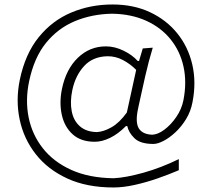

<svg xmlns="http://www.w3.org/2000/svg" viewBox="-20 -704 941 853"><path d="M484.4 128.9Q365.7 128.9 278.8 88.9Q191.9 48.8 138.7 -19.3Q85.4 -87.4 67.4 -172.9Q49.3 -258.3 67.9 -349.1Q91.8 -464.4 151.9 -538.6Q211.9 -612.8 296.9 -648.4Q381.8 -684.1 480 -684.1Q573.2 -684.1 646.2 -649.9Q719.2 -615.7 767.6 -555.9Q815.9 -496.1 834.2 -417.7Q852.5 -339.4 835.4 -251Q827.6 -209 806.6 -174.8Q785.6 -140.6 759 -116Q732.4 -91.3 706.3 -77.9Q680.2 -64.5 661.6 -64.5Q603.5 -64.5 577.4 -89.8Q551.3 -115.2 545.4 -144H539.6Q504.9 -108.9 469.2 -91.6Q433.6 -74.2 400.9 -74.2Q339.4 -74.2 302.7 -107.4Q266.1 -140.6 254.4 -194.6Q242.7 -248.5 255.4 -309.6Q273.4 -396.5 325.9 -447.3Q378.4 -498 450.7 -498Q489.7 -498 529.1 -478.8Q568.4 -459.5 591.8 -433.1H597.7L614.3 -488.8L658.7 -492.2Q640.6 -433.1 625.5 -366.9Q610.4 -300.8 596.2 -234.9L591.8 -213.4Q581.1 -157.7 597.4 -132.6Q613.8 -107.4 655.8 -105.5Q680.7 -106 710 -127.7Q739.3 -149.4 763.2 -184.3Q787.1 -219.2 794.9 -258.8Q810.5 -338.4 795.4 -407.5Q780.3 -476.6 738 -529.1Q695.8 -581.5 629.9 -611.6Q564 -641.6 478.5 -643.1Q388.7 -641.6 313 -610.1Q237.3 -578.6 184.3 -513.2Q131.3 -447.8 109.4 -342.8Q91.8 -259.3 107.2 -182.6Q122.6 -106 170.2 -45.4Q217.8 15.1 296.6 50.8Q375.5 86.4 484.4 87.9Q538.1 85.4 616.7 63.5Q695.3 41.5 774.4 2.9V52.2Q732.4 70.3 681.4 88.1Q630.4 106 579.1 117.4Q527.8 128.9 484.4 128.9ZM410.2 -117.2Q440.4 -118.7 475.6 -138.7Q510.7 -158.7 543.5 -204.1L585 -393.6Q559.6 -419.4 526.6 -437Q493.7 -454.6 457 -454.1Q392.1 -452.6 353.5 -410.4Q314.9 -368.2 301.3 -303.7Q290.5 -252 298.6 -210Q306.6 -168 334.7 -143.1Q362.8 -118.2 410.2 -117.2Z"/></svg>

Font: Pinar DS1-Light
Style: Regular
Weight: 300
Designer: Amin Abedi
Version: Version 2.000